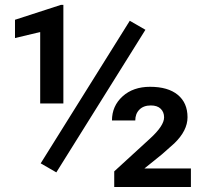

<svg xmlns="http://www.w3.org/2000/svg" viewBox="-20 -752 835 772"><path d="M234.8 -336H141.6V-623.2L40.3 -599V-672.5L225.2 -732.5H234.8ZM747.6 0H439.3V-63L582.9 -194.5Q639.8 -246.3 639.8 -280.1Q639.8 -301.3 626.2 -314.6Q612.6 -328 586.4 -328Q557.2 -328 540.6 -311.3Q523.9 -294.7 523.9 -267.5H430.2Q430.2 -325.9 472.8 -364.5Q515.4 -403 583.4 -403Q655.4 -403 694.7 -370.8Q734 -338.5 734 -280.6Q734 -226.7 680.6 -175.3L631.2 -131.5L560.7 -74.6H747.6ZM206.5 -58.9 143.6 -95.2 501.8 -668.5 564.7 -632.2Z"/></svg>

Font: Vazir FD Medium
Style: Regular
Weight: 500
Foundry: DejaVu fonts team - Redesigned by Saber Rastikerdar
Version: Version 21.10;October 20, 2019;FontCreator 12.0.0.2547 64-bi